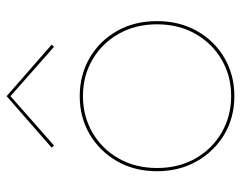

<svg xmlns="http://www.w3.org/2000/svg" viewBox="-96 -642 747 596"><g transform="rotate(-90 278.0 -343.5)"><path d="M278 -685 125 -550 118 -557 278 -697 438 -557 431 -550ZM45 -230Q45 -300 76 -354Q107 -408 159.5 -439Q212 -470 278 -470Q344 -470 397 -439Q450 -408 480.5 -354Q511 -300 511 -230Q511 -161 480.5 -106.5Q450 -52 397 -21Q344 10 278 10Q212 10 159.5 -21Q107 -52 76 -106.5Q45 -161 45 -230ZM55 -230Q55 -163 84.5 -111Q114 -59 165 -29.5Q216 0 278 0Q341 0 391.5 -29.5Q442 -59 471.5 -111Q501 -163 501 -230Q501 -297 471.5 -349Q442 -401 391.5 -430.5Q341 -460 278 -460Q216 -460 165 -430.5Q114 -401 84.5 -349Q55 -297 55 -230Z"/></g></svg>

Font: Jost* Hairline
Style: Regular
Weight: 100
Version: Version 3.7